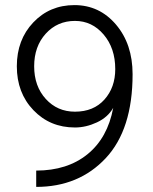

<svg xmlns="http://www.w3.org/2000/svg" viewBox="-20 -717 601 753"><path d="M272 -697Q370 -697 435 -620.5Q500 -544 500 -426Q500 -209 394.5 -96.5Q289 16 122 16V-48Q244 -48 323 -112Q402 -176 424 -294Q403 -257 360 -237Q317 -217 274 -217Q176 -217 111 -285Q46 -353 46 -457Q46 -561 110.5 -629Q175 -697 272 -697ZM274 -279Q347 -279 389.5 -326.5Q432 -374 432 -446Q432 -528 386.5 -581.5Q341 -635 274 -635Q205 -635 159.5 -585Q114 -535 114 -457Q114 -379 159.5 -329Q205 -279 274 -279Z"/></svg>

Font: Didact Gothic
Style: Regular
Weight: 400
Designer: Daniel Johnson
Foundry: Daniel Johnson
Version: Version 2.101;PS 002.101;hotconv 1.0.88;makeotf.lib2.5.64775